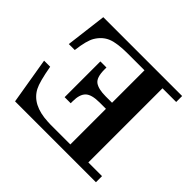

<svg xmlns="http://www.w3.org/2000/svg" viewBox="-158 -876 1071 1071"><g transform="rotate(45 377.5 -340.0)"><path d="M33 -275H81Q99 -173 118 -137Q161 -55 288 -49Q300 -48 313 -48H467V-329H417Q354 -329 330 -305.5Q306 -282 306 -228V-212H258V-494H306V-478Q306 -415 333 -396Q360 -377 417 -377H467V-633H338Q252 -633 210.5 -616Q169 -599 143 -556Q122 -521 112 -438H65L95 -680H717V-633H609V-48H717V0H79Z"/></g></svg>

Font: CMU Serif
Style: Bold
Weight: 700
Version: Version 0.7.0